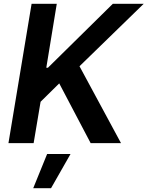

<svg xmlns="http://www.w3.org/2000/svg" viewBox="-20 -747 770 1002"><path d="M155.5 0 191.8 -215.9 289.1 -311.8 453.1 0H611.5L394.9 -401.3L730.1 -727.3H568.9L230.1 -393.5H221.6L276.3 -727.3H144.9L24.1 0ZM246.4 235.1 348 56.8H225.9L153.4 235.1Z"/></svg>

Font: Riot Sans 2.0
Style: Bold Italic
Weight: 600
Italic angle: -9.39999°
Designer: Rasmus Andersson
Foundry: rsms
Version: Version 3.006;hotconv 1.0.109;makeotfexe 2.5.65596